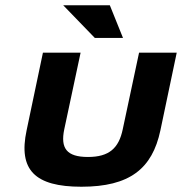

<svg xmlns="http://www.w3.org/2000/svg" viewBox="-20 -700 691 729"><path d="M81 -205C49 -55 112 9 289 9C472 9 558 -59 589 -205L651 -500H508L446 -209C431 -137 394 -104 314 -104C233 -104 209 -137 224 -209L286 -500H143ZM220 -680 340 -556H447L397 -680Z"/></svg>

Font: LT Wave Bold
Style: Italic
Weight: 700
Designer: Daniel Lyons
Version: Version 2.5 (Glyphs App)